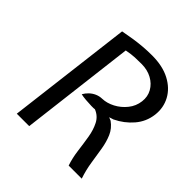

<svg xmlns="http://www.w3.org/2000/svg" viewBox="-195 -890 1039 1039"><g transform="rotate(45 324.0 -370.5)"><path d="M89 0 177 -718Q215.5 -725.5 248.8 -730.5Q282 -735.5 314.8 -738.2Q347.5 -741 384 -741Q464.5 -741 520.2 -711.8Q576 -682.5 602.5 -633.5Q629 -584.5 622 -526Q614.5 -465.5 575.5 -420Q536.5 -374.5 481 -348L456 -340L475 -332Q509 -307.5 524.5 -271.5Q540 -235.5 547.2 -191.8Q554.5 -148 561.8 -99.2Q569 -50.5 586 0H486Q471.5 -43 465.2 -91.8Q459 -140.5 451.5 -186Q444 -231.5 426.2 -266.2Q408.5 -301 371 -316Q365 -314.5 344.2 -315Q323.5 -315.5 300 -317.5Q276.5 -319.5 263 -323Q272.5 -340 287 -353.8Q301.5 -367.5 319.8 -375.5Q338 -383.5 359 -384Q393.5 -385 429 -403.5Q464.5 -422 490.2 -454Q516 -486 521 -527Q526 -566.5 508 -598.5Q490 -630.5 455.5 -649.2Q421 -668 376 -668Q348.5 -668 325 -667Q301.5 -666 264 -659L184 0Z"/></g></svg>

Font: Expletus Sans
Style: Italic
Weight: 400
Italic angle: -7°
Designer: Jasper de Waard
Foundry: Designtown
Version: Version 7.500